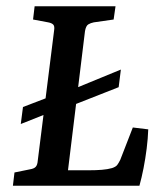

<svg xmlns="http://www.w3.org/2000/svg" viewBox="-20 -590 523 610"><path d="M21 0 26 -42 75 -52Q88 -54 93.5 -60Q99 -66 100 -80L152 -494Q154 -507 149 -512Q144 -517 133 -519L85 -528L90 -570H347L341 -528L278 -519Q268 -517 260.5 -512.5Q253 -508 250 -491L196 -49H261Q285 -49 303.5 -50.5Q322 -52 336 -56Q348 -60 352.5 -66Q357 -72 362 -82L402 -185L451 -179Q450 -150 446 -118Q442 -86 436 -55.5Q430 -25 423 0ZM46 -196 53 -250 173 -296 184 -295 364 -369 357 -313 179 -243 167 -244Z"/></svg>

Font: Yrsa Medium
Style: Italic
Weight: 500
Italic angle: -7.10001°
Designer: Anna Giedrys (Yrsa+Rasa design), David Brezina (Yrsa art-direction, Rasa art-direction, design)
Foundry: Rosetta Type Foundry
Version: Version 2.004